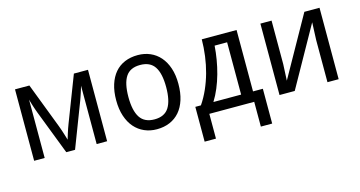

<svg xmlns="http://www.w3.org/2000/svg" viewBox="-77 -876 2611 1392"><g transform="rotate(-15 1228.0 -180.0)"><path d="M632.8 0H554.2V-438Q551.3 -427.7 547.1 -413.8Q543 -399.9 538.1 -385.5Q533.2 -371.1 528.8 -357.9Q524.4 -344.7 521 -335.9L392.1 0H326.2L196.8 -335.9Q194.3 -342.3 190.2 -354.2Q186 -366.2 181.2 -380.6Q176.3 -395 171.9 -410.2Q167.5 -425.3 164.1 -438V0H85V-536.1H192.9L323.2 -195.8Q329.6 -179.2 335 -162.8Q340.3 -146.5 345 -131.8Q349.6 -117.2 353.3 -105Q356.9 -92.8 358.9 -85Q361.8 -93.3 365.2 -105.2Q368.7 -117.2 373.3 -131.6Q377.9 -146 383.3 -161.9Q388.7 -177.7 395 -193.8L526.9 -536.1H632.8Z M1239.7 -269Q1239.7 -202.1 1223.4 -150.1Q1207 -98.1 1176.5 -62.7Q1146 -27.3 1102.5 -8.8Q1059.1 9.8 1004.9 9.8Q954.6 9.8 912.1 -8.8Q869.6 -27.3 838.6 -62.7Q807.6 -98.1 790.3 -150.1Q772.9 -202.1 772.9 -269Q772.9 -335.4 789.3 -387Q805.7 -438.5 835.9 -473.9Q866.2 -509.3 909.9 -527.6Q953.6 -545.9 1007.8 -545.9Q1058.1 -545.9 1100.6 -527.6Q1143.1 -509.3 1174.1 -473.9Q1205.1 -438.5 1222.4 -387Q1239.7 -335.4 1239.7 -269ZM864.7 -269Q864.7 -167 898.2 -115.5Q931.6 -64 1006.8 -64Q1082 -64 1115 -115.5Q1147.9 -167 1147.9 -269Q1147.9 -371.1 1114.5 -421.6Q1081.1 -472.2 1005.9 -472.2Q930.7 -472.2 897.7 -421.6Q864.7 -371.1 864.7 -269Z M1821.8 186H1736.8V0H1399.9V186H1314.9V-75.2H1356.9Q1388.7 -121.6 1412.8 -176Q1437 -230.5 1453.4 -289.8Q1469.7 -349.1 1478 -411.6Q1486.3 -474.1 1486.8 -536.1H1748V-75.2H1821.8ZM1658.7 -75.2V-467.8H1564.9Q1561.5 -417.5 1552.7 -365Q1543.9 -312.5 1529.8 -261.5Q1515.6 -210.4 1495.8 -163.1Q1476.1 -115.7 1450.7 -75.2Z M2010.7 -536.1V-210L2004.9 -86.9L2256.8 -536.1H2370.6V0H2286.6V-315.9L2292 -448.2L2041 0H1926.8V-536.1Z"/></g></svg>

Font: Droid Sans
Style: Regular
Weight: 400
Foundry: Ascender Corporation
Version: Version 1.00 build 114